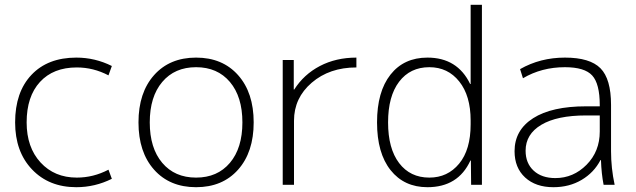

<svg xmlns="http://www.w3.org/2000/svg" viewBox="-20 -770 2649 800"><path d="M300 -489Q202 -489 146.5 -428.5Q91 -368 91 -260Q91 -156 149 -93Q207 -30 300 -30Q369 -30 432 -63L446 -25Q376 10 298 10Q184 10 113.5 -64Q43 -138 43 -260Q43 -386 111 -458Q179 -530 298 -530Q376 -530 446 -495L432 -456Q369 -489 300 -489Z M938 -428.5Q886 -490 797 -490Q708 -490 656 -428.5Q604 -367 604 -260Q604 -153 656 -91.5Q708 -30 797 -30Q886 -30 938 -91.5Q990 -153 990 -260Q990 -367 938 -428.5ZM972 -63Q907 10 797 10Q687 10 622 -63Q557 -136 557 -260Q557 -384 622 -457Q687 -530 797 -530Q907 -530 972 -457Q1037 -384 1037 -260Q1037 -136 972 -63Z M1204 -520V-397H1206Q1246 -460 1313 -495Q1380 -530 1465 -530V-489Q1353 -489 1279 -425.5Q1205 -362 1205 -267V0H1158V-520Z M1769 -30Q1845 -30 1893 -88Q1941 -146 1941 -252V-268Q1941 -371 1893.5 -430.5Q1846 -490 1769 -490Q1689 -490 1643 -429.5Q1597 -369 1597 -260Q1597 -151 1643 -90.5Q1689 -30 1769 -30ZM1761 -530Q1886 -530 1939 -420H1941V-750H1988V0H1943L1942 -101H1940Q1889 10 1761 10Q1664 10 1607.5 -61Q1551 -132 1551 -260Q1551 -388 1607 -459Q1663 -530 1761 -530Z M2334 -530Q2438 -530 2482 -485.5Q2526 -441 2526 -333V-140Q2526 -70 2541 0H2495Q2486 -46 2484 -103H2482Q2455 -51 2403.5 -20.5Q2352 10 2286 10Q2212 10 2168 -30.5Q2124 -71 2124 -140Q2124 -228 2201.5 -277.5Q2279 -327 2422 -327H2479V-332Q2479 -421 2447.5 -455.5Q2416 -490 2334 -490Q2237 -490 2159 -444L2147 -482Q2231 -530 2334 -530ZM2170 -142Q2170 -90 2203.5 -59Q2237 -28 2294 -28Q2369 -28 2424 -83.5Q2479 -139 2479 -222V-289H2422Q2301 -289 2235.5 -250Q2170 -211 2170 -142Z"/></svg>

Font: M PLUS 1p Light
Style: Regular
Weight: 300
Version: Version 1.061